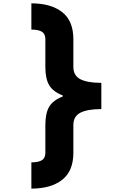

<svg xmlns="http://www.w3.org/2000/svg" viewBox="-20 -1029 707 1143"><path d="M353.5 -460.9Q296.9 -482.4 273.4 -520.8Q250 -559.2 250 -631.5V-796.2Q250 -827.5 229.2 -840.2Q208.3 -852.9 166.7 -852.9V-1009.1Q283.2 -1009.1 349.9 -957Q416.7 -904.9 416.7 -796.2V-631.5Q416.7 -578.8 458.7 -557.3Q500.7 -535.8 583.3 -535.8V-379.6Q500.7 -379.6 458.7 -358.1Q416.7 -336.6 416.7 -283.9V-119.1Q416.7 -10.4 349.9 41.7Q283.2 93.8 166.7 93.8V-62.5Q208.3 -62.5 229.2 -75.2Q250 -87.9 250 -119.1V-283.9Q250 -356.1 273.4 -394.5Q296.9 -432.9 353.5 -454.4Z"/></svg>

Font: TypoPRO Monoid
Style: Bold
Weight: 700
Width: 4
Monospace: yes
Designer: Andreas Larsen (@larsenwork)
Version: Version 0.61